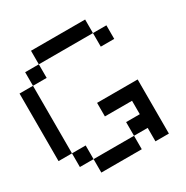

<svg xmlns="http://www.w3.org/2000/svg" viewBox="-218 -1183 1325 1365"><g transform="rotate(-30 444.5 -500.0)"><path d="M222.7 0Q222.7 -27.3 222.7 -110.4Q305.7 -110.4 554.7 -110.4Q554.7 -83 554.7 0Q471.7 0 222.7 0ZM110.4 -110.4Q110.4 -138.7 110.4 -222.7Q138.7 -222.7 222.7 -222.7Q222.7 -194.3 222.7 -110.4Q194.3 -110.4 110.4 -110.4ZM667 0Q667 -27.3 667 -110.4Q638.7 -110.4 554.7 -110.4Q554.7 -138.7 554.7 -222.7Q583 -222.7 667 -222.7Q667 -250 667 -333Q611.3 -333 444.3 -333Q444.3 -360.4 444.3 -444.3Q527.3 -444.3 777.3 -444.3Q777.3 -333 777.3 0Q750 0 667 0ZM0 -222.7Q0 -361.3 0 -777.3Q27.3 -777.3 110.4 -777.3Q110.4 -638.7 110.4 -222.7Q83 -222.7 0 -222.7ZM110.4 -777.3Q110.4 -805.7 110.4 -888.7Q138.7 -888.7 222.7 -888.7Q222.7 -861.3 222.7 -777.3Q194.3 -777.3 110.4 -777.3ZM667 -777.3Q667 -805.7 667 -888.7Q694.3 -888.7 777.3 -888.7Q777.3 -861.3 777.3 -777.3Q750 -777.3 667 -777.3ZM222.7 -888.7Q222.7 -917 222.7 -1000Q333 -1000 667 -1000Q667 -972.7 667 -888.7Q576.2 -888.7 305.7 -888.7Q284.2 -888.7 222.7 -888.7Z"/></g></svg>

Font: Ingsat TST_CRD
Style: Regular
Weight: 300
Designer: Tofik Waleny
Version: 1.0